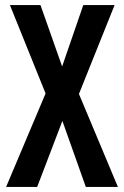

<svg xmlns="http://www.w3.org/2000/svg" viewBox="-20 -734 486 754"><path d="M443 0 290 -365 430 -714H307L224 -473L139 -714H19L159 -367L4 0H126L225 -259L317 0Z"/></svg>

Font: Noto Sans Devanagari ExtraCondensed SemiBold
Style: Regular
Weight: 600
Width: 2
Designer: Jelle Bosma - Monotype Design Team
Foundry: Monotype Imaging Inc.
Version: Version 2.004